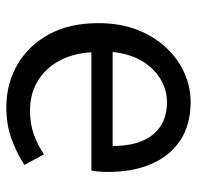

<svg xmlns="http://www.w3.org/2000/svg" viewBox="-28 -569 610 594"><g transform="rotate(90 277.0 -272.0)"><path d="M311.7 13.4Q239.5 13.4 180.4 -20.6Q121.3 -54.6 86.4 -118.2Q51.6 -181.9 51.6 -271Q51.6 -337.5 71.6 -390.1Q91.7 -442.7 126.5 -480.1Q161.4 -517.6 205 -537.2Q248.6 -556.8 295.4 -556.8Q364.6 -556.8 412.8 -525.7Q461 -494.5 486.4 -437.1Q511.9 -379.7 511.9 -301.7Q511.9 -287.4 510.9 -274.1Q510 -260.7 507.6 -249.7H141.9Q145 -192.4 168.3 -149.8Q191.7 -107.2 231.1 -83.5Q270.4 -59.8 322.3 -59.8Q361.8 -59.8 394.5 -71.2Q427.1 -82.7 457.5 -103.1L490.3 -42.5Q454.8 -19.4 411 -3Q367.2 13.4 311.7 13.4ZM140.7 -315.5H431.7Q431.7 -397.1 396.2 -440.3Q360.8 -483.6 296.5 -483.6Q258.5 -483.6 225.1 -463.9Q191.7 -444.3 169.2 -406.9Q146.7 -369.6 140.7 -315.5Z"/></g></svg>

Font: Noto Sans KR Thin
Style: Regular
Weight: 100
Designer: Ryoko NISHIZUKA 西塚涼子 (kana, bopomofo & ideographs); Paul D. Hunt (Latin, Greek & Cyrillic); Sandoll Communications 산돌커뮤니
Foundry: Adobe
Version: Version 2.004-H2;hotconv 1.0.118;makeotfexe 2.5.65603